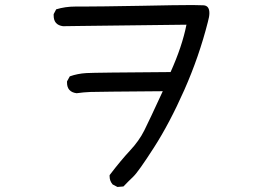

<svg xmlns="http://www.w3.org/2000/svg" viewBox="-20 -695 1040 762"><path d="M446 47 427 37Q415 23 415 5V0Q460 -59 496 -97.5Q532 -136 552.5 -177Q573 -218 626 -333Q366 -331 339 -330Q312 -329 284 -325Q246 -330 246 -367V-372L257 -392Q288 -403 323 -405Q358 -407 657 -409Q703 -511 720 -597Q337 -593 302 -592Q267 -591 230 -591Q193 -596 193 -633V-639L203 -658Q239 -669 279 -669H310Q371 -669 541 -672Q682 -675 744 -675L787 -674Q811 -673 811 -643Q811 -629 805 -608Q770 -470 711.5 -338Q653 -206 591 -109.5Q529 -13 509 6Q489 25 470 45Z"/></svg>

Font: Xiaolai SC
Style: Regular
Weight: 400
Designer: Nozomi Seto 瀬戸のぞみ
Version: Version 3.11;December 4, 2020;FontCreator 13.0.0.2613 64-bit